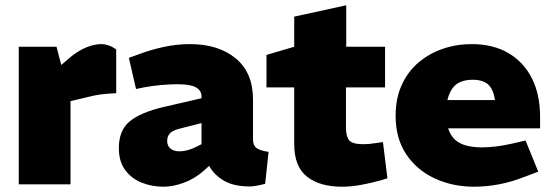

<svg xmlns="http://www.w3.org/2000/svg" viewBox="-20 -698 2084 727"><path d="M51 0V-521H194L212 -452L252 -486Q280 -508 309 -519.5Q338 -531 364 -531Q377 -531 391.5 -526Q406 -521 420 -511V-345Q392 -344 366 -341Q340 -338 310 -330L247 -315V0Z M599 9Q556 9 517.5 -6Q479 -21 454.5 -53.5Q430 -86 430 -137Q430 -204 470.5 -238Q511 -272 600 -293L743 -326V-328Q745 -353 724 -366Q703 -379 653 -379Q622 -379 589.5 -376Q557 -373 524 -367L495 -361L468 -479L504 -492Q552 -510 601 -520.5Q650 -531 699 -531Q807 -531 872.5 -477Q938 -423 938 -321V-170Q938 -148 950.5 -138Q963 -128 997 -123L984 -2Q969 2 953 5Q937 8 926 8Q866 8 828.5 -13.5Q791 -35 772 -70L751 -51Q717 -21 676 -6Q635 9 599 9ZM660 -125Q674 -125 691 -129.5Q708 -134 725 -143L743 -152V-232L657 -210Q631 -203 622 -191.5Q613 -180 613 -165Q613 -145 626 -135Q639 -125 660 -125Z M1275 9Q1191 9 1142.5 -29Q1094 -67 1094 -153V-367H989V-490L1094 -521V-635L1291 -678V-521H1438V-367H1290V-214Q1290 -183 1301.5 -167.5Q1313 -152 1356 -152Q1366 -152 1377.5 -153Q1389 -154 1401 -156L1430 -160L1447 -23L1425 -16Q1386 -5 1347.5 2Q1309 9 1275 9Z M1775 9Q1694 9 1626 -22.5Q1558 -54 1518 -114Q1478 -174 1478 -260Q1478 -326 1501.5 -377Q1525 -428 1565.5 -462Q1606 -496 1657.5 -513.5Q1709 -531 1766 -531Q1847 -531 1905 -497Q1963 -463 1994 -401.5Q2025 -340 2025 -256V-212H1677Q1685 -186 1702 -170Q1719 -154 1745 -147Q1771 -140 1805 -140Q1830 -140 1858.5 -143.5Q1887 -147 1918 -154L1970 -166L2018 -48L1965 -28Q1917 -9 1869 0Q1821 9 1775 9ZM1674 -319H1854Q1849 -358 1829.5 -377Q1810 -396 1769 -396Q1745 -396 1725.5 -388.5Q1706 -381 1693.5 -364Q1681 -347 1674 -319Z"/></svg>

Font: REM ExtraBold
Style: Regular
Weight: 800
Designer: Octavio Pardo
Foundry: Ashler Design
Version: Version 1.005;gftools[0.9.28]